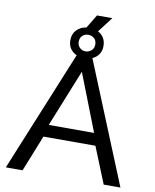

<svg xmlns="http://www.w3.org/2000/svg" viewBox="-99 -1009 875 1084"><g transform="rotate(10 338.5 -467.0)"><path d="M368 -819 310 -838 368 -934H456ZM301 -710H377L667 0H571L487 -208H189L106 0H10ZM467 -278 339 -606 207 -278ZM339 -858Q381 -858 407.5 -834Q434 -810 434 -770Q434 -731 407.5 -707.5Q381 -684 339 -684Q298 -684 271 -707.5Q244 -731 244 -770Q244 -810 271 -834Q298 -858 339 -858ZM292 -770Q292 -750 305.5 -736.5Q319 -723 339 -723Q358 -723 372.5 -736Q387 -749 387 -770Q387 -793 373 -805.5Q359 -818 339 -818Q320 -818 306 -805.5Q292 -793 292 -770Z"/></g></svg>

Font: YasnoRaleway Medium
Style: Regular
Weight: 500
Designer: Matt McInerney, Pablo Impallari, Rodrigo Fuenzalida
Foundry: Matt McInerney, Pablo Impallari, Rodrigo Fuenzalida
Version: Version 4.026